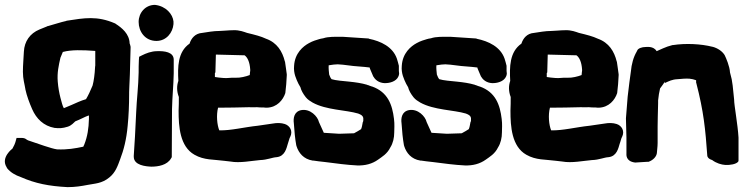

<svg xmlns="http://www.w3.org/2000/svg" viewBox="-20 -672 3060 788"><path d="M7 14 8 15V17C23 36 43 47 66 55C125 81 181 92 257 96H258C288 96 313 92 339 87C368 81 398 82 429 56C454 36 463 9 473 -18C488 -57 499 -100 504 -156C508 -196 510 -240 510 -287V-294C511 -312 511 -329 512 -343L513 -367L516 -477V-480C515 -487 513 -491 512 -494C511 -533 480 -558 455 -574L454 -575L452 -576C378 -608 326 -598 254 -587H253L252 -586C229 -581 206 -573 177 -565H175L174 -564C161 -559 152 -555 142 -551C103 -535 80 -502 78 -460C77 -434 74 -406 74 -377C74 -347 81 -327 84 -307V-306C90 -278 101 -249 112 -224C129 -185 159 -155 204 -147H205C222 -145 236 -145 258 -152C274 -157 283 -169 289 -174C310 -182 329 -193 341 -197C343 -198 342 -197 345 -198V-184C344 -145 339 -112 326 -79C325 -76 323 -74 322 -70C289 -63 256 -57 214 -59C191 -62 137 -82 95 -96C87 -99 86 -106 67 -106H48L43 -88C41 -81 38 -75 31 -62C31 -62 -18 -26 7 14ZM217 -337C214 -374 221 -404 228 -435C232 -445 235 -452 238 -459H239C273 -468 318 -467 371 -463V-403C371 -403 370 -398 370 -394C369 -370 365 -339 360 -321C351 -299 342 -280 333 -265C312 -259 289 -248 273 -241C263 -237 252 -232 242 -228C237 -236 233 -252 228 -271C223 -291 219 -312 217 -337Z M529 -29C529 7 579 11 601 12C629 12 666 6 682 -22L685 -27V-32C685 -90 686 -157 686 -225C687 -273 692 -320 693 -371V-427C693 -459 654 -463 625 -462C601 -462 579 -453 563 -445L551 -439L550 -426C549 -408 549 -391 549 -374C548 -318 541 -262 539 -213C536 -137 532 -79 529 -33ZM549 -582C549 -543 575 -504 622 -504C663 -504 689 -538 692 -573V-584C689 -614 661 -647 616 -652C576 -652 549 -619 549 -582Z M712 -340C705 -320 705 -297 714 -274C714 -255 714 -236 713 -218V-217C713 -153 718 -71 778 -37C818 -14 857 -18 900 -12L926 -9C964 -2 1012 -12 1047 -15C1078 -16 1097 -26 1116 -27C1150 -31 1156 -65 1161 -81C1165 -91 1168 -107 1171 -110C1183 -134 1170 -156 1149 -163C1134 -168 1116 -168 1100 -165C1085 -163 1065 -160 1038 -156C981 -150 929 -136 880 -137C871 -159 867 -199 875 -230H877C905 -230 972 -231 1002 -232C1011 -232 1021 -231 1035 -232C1043 -231 1051 -231 1056 -231C1060 -231 1064 -231 1071 -230H1075C1117 -231 1142 -262 1151 -290C1154 -314 1156 -338 1157 -363V-367C1155 -385 1152 -401 1150 -417V-418L1149 -420C1139 -461 1117 -497 1072 -513C1051 -523 1027 -529 994 -537C982 -541 963 -549 938 -548C918 -548 895 -545 882 -545C855 -545 831 -540 810 -537C781 -535 765 -515 758 -493C709 -459 709 -397 712 -340ZM862 -356V-372L864 -375L866 -448L984 -445C995 -437 1005 -419 1007 -386V-382C1006 -378 1006 -372 1005 -364C990 -358 965 -352 948 -353C924 -354 912 -350 897 -352H896C883 -353 873 -354 862 -356Z M1186 -166C1188 -134 1191 -103 1196 -75L1197 -73V-72C1206 -44 1226 -19 1263 -13H1266C1274 -12 1299 -8 1314 -7C1361 -1 1404 5 1446 7C1478 8 1507 1 1532 -17C1547 -28 1569 -40 1582 -67C1593 -84 1598 -107 1598 -128C1598 -142 1600 -162 1597 -184C1590 -242 1572 -294 1507 -317H1506C1499 -319 1493 -322 1490 -323H1488L1487 -324C1463 -331 1441 -334 1413 -337C1391 -339 1356 -342 1341 -347C1337 -351 1334 -358 1331 -366C1330 -375 1328 -392 1329 -404C1336 -405 1342 -406 1350 -407C1356 -407 1363 -408 1366 -408C1394 -407 1420 -401 1456 -399C1467 -398 1483 -397 1497 -395C1497 -395 1498 -393 1498 -392V-391L1512 -358L1513 -357C1523 -339 1544 -329 1566 -331C1585 -332 1615 -341 1618 -369V-371C1618 -373 1618 -375 1617 -381V-402C1615 -411 1612 -421 1609 -431C1592 -480 1543 -503 1494 -513L1493 -514L1387 -521H1378C1357 -521 1327 -522 1307 -515C1306 -514 1297 -514 1293 -512H1292C1279 -508 1264 -504 1248 -495C1224 -482 1190 -454 1187 -402C1184 -371 1196 -347 1205 -328L1213 -314C1216 -301 1224 -287 1235 -273C1243 -263 1253 -257 1263 -251C1319 -220 1400 -221 1450 -206C1463 -201 1469 -197 1471 -188V-177C1471 -177 1471 -175 1470 -173V-172L1469 -171C1465 -154 1467 -155 1462 -142C1453 -136 1444 -131 1433 -125L1372 -123L1309 -127L1289 -171C1284 -194 1253 -227 1216 -220C1187 -214 1183 -187 1186 -166Z M1628 -166C1630 -134 1633 -103 1638 -75L1639 -73V-72C1648 -44 1668 -19 1705 -13H1708C1716 -12 1741 -8 1756 -7C1803 -1 1846 5 1888 7C1920 8 1949 1 1974 -17C1989 -28 2011 -40 2024 -67C2035 -84 2040 -107 2040 -128C2040 -142 2042 -162 2039 -184C2032 -242 2014 -294 1949 -317H1948C1941 -319 1935 -322 1932 -323H1930L1929 -324C1905 -331 1883 -334 1855 -337C1833 -339 1798 -342 1783 -347C1779 -351 1776 -358 1773 -366C1772 -375 1770 -392 1771 -404C1778 -405 1784 -406 1792 -407C1798 -407 1805 -408 1808 -408C1836 -407 1862 -401 1898 -399C1909 -398 1925 -397 1939 -395C1939 -395 1940 -393 1940 -392V-391L1954 -358L1955 -357C1965 -339 1986 -329 2008 -331C2027 -332 2057 -341 2060 -369V-371C2060 -373 2060 -375 2059 -381V-402C2057 -411 2054 -421 2051 -431C2034 -480 1985 -503 1936 -513L1935 -514L1829 -521H1820C1799 -521 1769 -522 1749 -515C1748 -514 1739 -514 1735 -512H1734C1721 -508 1706 -504 1690 -495C1666 -482 1632 -454 1629 -402C1626 -371 1638 -347 1647 -328L1655 -314C1658 -301 1666 -287 1677 -273C1685 -263 1695 -257 1705 -251C1761 -220 1842 -221 1892 -206C1905 -201 1911 -197 1913 -188V-177C1913 -177 1913 -175 1912 -173V-172L1911 -171C1907 -154 1909 -155 1904 -142C1895 -136 1886 -131 1875 -125L1814 -123L1751 -127L1731 -171C1726 -194 1695 -227 1658 -220C1629 -214 1625 -187 1628 -166Z M2074 -340C2067 -320 2067 -297 2076 -274C2076 -255 2076 -236 2075 -218V-217C2075 -153 2080 -71 2140 -37C2180 -14 2219 -18 2262 -12L2288 -9C2326 -2 2374 -12 2409 -15C2440 -16 2459 -26 2478 -27C2512 -31 2518 -65 2523 -81C2527 -91 2530 -107 2533 -110C2545 -134 2532 -156 2511 -163C2496 -168 2478 -168 2462 -165C2447 -163 2427 -160 2400 -156C2343 -150 2291 -136 2242 -137C2233 -159 2229 -199 2237 -230H2239C2267 -230 2334 -231 2364 -232C2373 -232 2383 -231 2397 -232C2405 -231 2413 -231 2418 -231C2422 -231 2426 -231 2433 -230H2437C2479 -231 2504 -262 2513 -290C2516 -314 2518 -338 2519 -363V-367C2517 -385 2514 -401 2512 -417V-418L2511 -420C2501 -461 2479 -497 2434 -513C2413 -523 2389 -529 2356 -537C2344 -541 2325 -549 2300 -548C2280 -548 2257 -545 2244 -545C2217 -545 2193 -540 2172 -537C2143 -535 2127 -515 2120 -493C2071 -459 2071 -397 2074 -340ZM2224 -356V-372L2226 -375L2228 -448L2346 -445C2357 -437 2367 -419 2369 -386V-382C2368 -378 2368 -372 2367 -364C2352 -358 2327 -352 2310 -353C2286 -354 2274 -350 2259 -352H2258C2245 -353 2235 -354 2224 -356Z M2549 -184C2550 -159 2550 -135 2551 -108V-43C2551 -38 2547 -10 2586 -5H2589L2637 -8H2642C2661 -15 2674 -29 2676 -44V-45C2676 -50 2679 -70 2679 -85V-153C2679 -177 2680 -202 2681 -248V-260C2683 -278 2685 -293 2689 -309C2694 -317 2703 -326 2708 -337V-331C2726 -339 2738 -346 2761 -347C2780 -349 2796 -350 2810 -349C2820 -348 2828 -346 2836 -343C2837 -343 2837 -343 2837 -342V-333L2838 -330C2868 -214 2875 -143 2883 -31C2886 -23 2891 -19 2903 -15C2920 -2 2941 4 2957 5C2976 6 3002 2 3010 -9L3011 -13V-107C3008 -161 2993 -240 2993 -262V-263L2987 -321L2983 -347C2981 -356 2979 -364 2976 -375C2975 -399 2960 -434 2954 -446C2944 -462 2926 -474 2905 -480H2904C2857 -492 2794 -495 2742 -487H2740C2711 -480 2688 -467 2675 -462C2662 -484 2634 -479 2628 -479C2616 -479 2598 -474 2595 -464C2595 -464 2594 -463 2593 -460C2580 -438 2572 -410 2569 -377L2563 -333L2556 -275C2554 -247 2551 -217 2549 -187Z"/></svg>

Font: Vapor
Style: Blk
Weight: 900
Foundry: Cannot Into Space Fonts
Version: Version 0.179